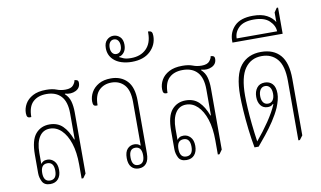

<svg xmlns="http://www.w3.org/2000/svg" viewBox="-80 -968 1909 1141"><g transform="rotate(-10 875.0 -397.5)"><path d="M139 4Q103 4 90.5 -21Q78 -46 78 -72V-183Q78 -271 110 -308.5Q142 -346 194 -346Q243 -346 273.5 -316Q304 -286 324 -232L327 -233V-389Q327 -459 296 -493Q265 -527 208 -527Q156 -527 126 -498.5Q96 -470 96 -408Q80 -406 74 -412.5Q68 -419 68 -436Q68 -465 83 -491.5Q98 -518 129.5 -535Q161 -552 210 -552Q248 -552 272 -542.5Q296 -533 324 -533Q359 -533 372.5 -550Q386 -567 386 -579Q397 -579 403.5 -575Q410 -571 410 -559Q410 -528 381.5 -514Q353 -500 317 -510L316 -507Q339 -486 347 -457Q355 -428 355 -391V-21L337 4H327V-81Q327 -155 309.5 -208.5Q292 -262 261.5 -291.5Q231 -321 192 -321Q151 -321 128.5 -286.5Q106 -252 106 -190V-123Q111 -130 120 -136Q129 -142 145 -142Q169 -142 186.5 -123.5Q204 -105 204 -70Q204 -36 187 -16Q170 4 139 4ZM141 -17Q181 -17 181 -69Q181 -121 142 -121Q102 -121 102 -69Q102 -17 141 -17Z M673 4Q645 4 628.5 -14.5Q612 -33 612 -69Q612 -106 628.5 -124Q645 -142 670 -142Q678 -142 688.5 -139Q699 -136 704 -128L707 -130V-391Q707 -462 677.5 -494.5Q648 -527 600 -527Q555 -527 525.5 -498.5Q496 -470 496 -408Q480 -406 474 -412.5Q468 -419 468 -436Q468 -465 483 -491.5Q498 -518 527.5 -535Q557 -552 601 -552Q662 -552 698.5 -513.5Q735 -475 735 -393V-77Q735 -36 718.5 -16Q702 4 673 4ZM672 -17Q711 -17 711 -69Q711 -121 672 -121Q635 -121 635 -69Q635 -17 672 -17Z M742 -627Q709 -627 680.5 -636Q652 -645 633 -663Q603 -691 603 -734Q603 -766 620 -782.5Q637 -799 659 -799Q682 -799 699 -783Q716 -767 716 -735Q716 -706 702 -689Q688 -672 672 -671V-668Q681 -663 697 -656.5Q713 -650 741 -650Q799 -650 833 -683.5Q867 -717 867 -778V-788Q883 -788 888.5 -781Q894 -774 894 -757Q894 -703 854 -665Q814 -627 742 -627ZM659 -689Q675 -689 684 -701Q693 -713 693 -733Q693 -753 684 -765Q675 -777 659 -777Q644 -777 635 -765Q626 -753 626 -733Q626 -713 635 -701Q644 -689 659 -689Z M961 4Q925 4 912.5 -21Q900 -46 900 -72V-183Q900 -271 932 -308.5Q964 -346 1016 -346Q1065 -346 1095.5 -316Q1126 -286 1146 -232L1149 -233V-389Q1149 -459 1118 -493Q1087 -527 1030 -527Q978 -527 948 -498.5Q918 -470 918 -408Q902 -406 896 -412.5Q890 -419 890 -436Q890 -465 905 -491.5Q920 -518 951.5 -535Q983 -552 1032 -552Q1070 -552 1094 -542.5Q1118 -533 1146 -533Q1181 -533 1194.5 -550Q1208 -567 1208 -579Q1219 -579 1225.5 -575Q1232 -571 1232 -559Q1232 -528 1203.5 -514Q1175 -500 1139 -510L1138 -507Q1161 -486 1169 -457Q1177 -428 1177 -391V-21L1159 4H1149V-81Q1149 -155 1131.5 -208.5Q1114 -262 1083.5 -291.5Q1053 -321 1014 -321Q973 -321 950.5 -286.5Q928 -252 928 -190V-123Q933 -130 942 -136Q951 -142 967 -142Q991 -142 1008.5 -123.5Q1026 -105 1026 -70Q1026 -36 1009 -16Q992 4 961 4ZM963 -17Q1003 -17 1003 -69Q1003 -121 964 -121Q924 -121 924 -69Q924 -17 963 -17Z M1635 4V-355Q1635 -445 1600.5 -486Q1566 -527 1507 -527Q1442 -527 1405.5 -476Q1369 -425 1369 -312Q1369 -282 1371.5 -237Q1374 -192 1379.5 -139Q1385 -86 1393 -32Q1435 -82 1471 -135Q1507 -188 1526 -233L1523 -235Q1516 -227 1507.5 -224.5Q1499 -222 1491 -222Q1463 -222 1448 -242Q1433 -262 1433 -293Q1433 -326 1449.5 -347.5Q1466 -369 1497 -369Q1526 -369 1543.5 -350Q1561 -331 1561 -292Q1561 -273 1555.5 -252Q1550 -231 1541 -209Q1524 -171 1498.5 -132.5Q1473 -94 1445.5 -60Q1418 -26 1396 0H1371Q1361 -53 1354 -113Q1347 -173 1343.5 -227.5Q1340 -282 1340 -317Q1340 -443 1384 -497.5Q1428 -552 1507 -552Q1582 -552 1622.5 -506Q1663 -460 1663 -362V-21L1644 4ZM1496 -242Q1514 -242 1524.5 -256Q1535 -270 1535 -295Q1535 -320 1524.5 -334Q1514 -348 1496 -348Q1478 -348 1467.5 -333.5Q1457 -319 1457 -294Q1457 -270 1467 -256Q1477 -242 1496 -242Z M1350 -636V-647Q1350 -699 1386 -735.5Q1422 -772 1497 -772Q1548 -772 1580 -755Q1612 -738 1628 -711V-769L1645 -794H1653V-636ZM1379 -656H1623Q1622 -691 1591.5 -720Q1561 -749 1498 -749Q1437 -749 1408 -721.5Q1379 -694 1379 -656Z"/></g></svg>

Font: Noto Serif Thai ExtraCondensed Thin
Style: Regular
Weight: 100
Width: 2
Designer: Monotype Design Team
Foundry: Monotype Imaging Inc.
Version: Version 2.001; ttfautohint (v1.8.4.7-5d5b)